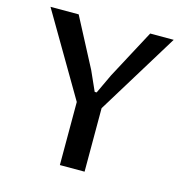

<svg xmlns="http://www.w3.org/2000/svg" viewBox="-106 -814 880 913"><g transform="rotate(15 334.5 -357.5)"><path d="M390.6 -312.5V0H269V-310.5L31.2 -715.3H169.9L295.9 -475.1L338.9 -378.9H348.6L393.6 -474.6L522 -715.3H637.7Z"/></g></svg>

Font: Proza Libre
Style: Medium
Weight: 500
Designer: Jasper de Waard
Foundry: Jasper de Waard
Version: Version 1.000; ttfautohint (v1.4.1.8-43bc)